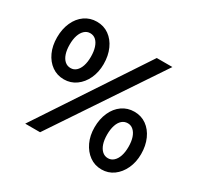

<svg xmlns="http://www.w3.org/2000/svg" viewBox="-151 -898 1140 1096"><g transform="rotate(30 419.5 -350.0)"><path d="M129 0 592 -700H695L227 0ZM193 -329Q148 -329 113.5 -353.5Q79 -378 59.5 -420.5Q40 -463 40 -518Q40 -573 59.5 -616.5Q79 -660 114 -684.5Q149 -709 194 -709Q239 -709 273.5 -684.5Q308 -660 327.5 -616.5Q347 -573 347 -518Q347 -465 327 -422Q307 -379 272 -354Q237 -329 193 -329ZM194 -404Q215 -404 230.5 -418Q246 -432 254.5 -457.5Q263 -483 263 -518Q263 -553 254.5 -579Q246 -605 230.5 -619Q215 -633 193 -633Q172 -633 156 -618.5Q140 -604 131.5 -578.5Q123 -553 123 -518Q123 -483 131.5 -457.5Q140 -432 156 -418Q172 -404 194 -404ZM636 9Q591 9 556.5 -16Q522 -41 502 -83.5Q482 -126 482 -180Q482 -235 501.5 -278.5Q521 -322 556 -346.5Q591 -371 636 -371Q681 -371 715.5 -346.5Q750 -322 769.5 -278.5Q789 -235 789 -180Q789 -127 769 -84Q749 -41 714.5 -16Q680 9 636 9ZM636 -65Q657 -65 673 -79.5Q689 -94 697.5 -119.5Q706 -145 706 -180Q706 -215 697.5 -240.5Q689 -266 673 -280.5Q657 -295 636 -295Q614 -295 598 -281Q582 -267 573.5 -241Q565 -215 565 -180Q565 -145 573.5 -119.5Q582 -94 598 -79.5Q614 -65 636 -65Z"/></g></svg>

Font: Lexend Medium
Style: Regular
Weight: 500
Designer: Bonnie Shaver-Troup, Thomas Jockin
Foundry: Lexend
Version: Version 1.005